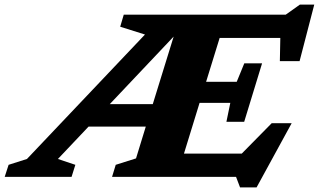

<svg xmlns="http://www.w3.org/2000/svg" viewBox="-104 -771 1390 837"><path d="M148.5 -78 224.5 -52.5 208 0H-83.5L-66.5 -52.5L13.5 -78L528 -620.5L420 -654.5L435.5 -707H1141.5L1203.5 -751H1266L1202 -504.5H1116L1118 -605.5H853.5L794.5 -414.5H928L961 -495H1038.5L960.5 -240H883L900 -322.5H766L698 -101.5H950L1080.5 -234H1167.5L1014.5 46H942.5L925 0H384.5L400.5 -52.5L489 -80.5L531.5 -219H282ZM374.5 -317H562L653 -611.5Z"/></svg>

Font: Newsreader Caption
Style: Bold Italic
Weight: 700
Italic angle: -17°
Designer: Hugues Gentile
Foundry: Production Type
Version: Version 1.001